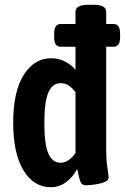

<svg xmlns="http://www.w3.org/2000/svg" viewBox="-20 -773 521 801"><path d="M192 8Q120 8 77.5 -63Q35 -134 35 -261Q35 -391 79 -460.5Q123 -530 193 -530Q225 -530 252 -516Q279 -502 295 -481V-578H233Q206 -578 206 -617V-633Q206 -673 233 -673H295V-724Q295 -753 348 -753H370Q423 -753 423 -724V-673H454Q481 -673 481 -633V-617Q481 -578 454 -578H423V-165Q423 -101 428 -73Q433 -45 433 -32Q433 -22 421.5 -16Q410 -10 393.5 -6.5Q377 -3 361.5 -1.5Q346 0 338 0Q322 0 316 -14Q310 -28 302 -68Q284 -34 255.5 -13Q227 8 192 8ZM233 -94Q251 -94 267 -105.5Q283 -117 295 -135V-388Q283 -405 267.5 -415.5Q252 -426 233 -426Q198 -426 181.5 -386.5Q165 -347 165 -260Q165 -170 182 -132Q199 -94 233 -94Z"/></svg>

Font: Asap Condensed SemiBold
Style: Regular
Weight: 600
Width: 3
Designer: Pablo Cosgaya
Foundry: Omnibus-Type
Version: Version 3.001; ttfautohint (v1.8.4.7-5d5b)